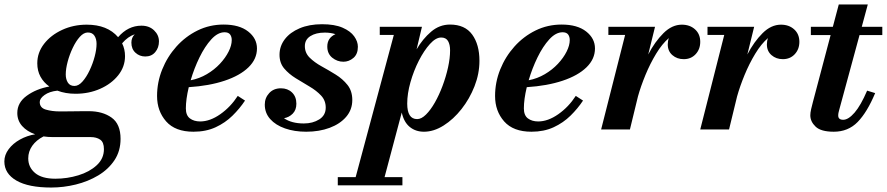

<svg xmlns="http://www.w3.org/2000/svg" viewBox="-82 -580 3972 860"><path d="M256.5 -160Q211.5 -160 175 -174Q139 -170 117.5 -154.5Q96 -139 96 -123Q96 -97 123.5 -89Q151 -81 184.5 -81Q202 -81 227.2 -81.2Q252.5 -81.5 277 -81.8Q301.5 -82 315.5 -82Q377.5 -82 417.8 -53.2Q458 -24.5 458 42Q458 96.5 430.8 137.5Q403.5 178.5 358 205.8Q312.5 233 257.5 246.5Q202.5 260 147.5 260Q45.5 260 -8.5 228.8Q-62.5 197.5 -62.5 143Q-62.5 114 -43.2 88.2Q-24 62.5 7.5 45Q39 27.5 75.5 21.5Q39 9 17.2 -15.5Q-4.5 -40 -4.5 -74Q-4.5 -120.5 38 -151.2Q80.5 -182 139 -192.5Q113.5 -210.5 99.2 -236.8Q85 -263 85 -296.5Q85 -344.5 115.5 -383.8Q146 -423 196.5 -446.2Q247 -469.5 306.5 -469.5Q399 -469.5 447 -413.5Q491.5 -465 551.5 -465Q586.5 -465 608.2 -444Q630 -423 630 -394.5Q630 -366.5 613.5 -346.8Q597 -327 569 -327Q543 -327 524.8 -343.8Q506.5 -360.5 506.5 -389Q506.5 -411.5 521.5 -426.5Q490.5 -416 465 -386Q478 -359.5 478 -328.5Q478 -281 447.5 -242.8Q417 -204.5 366.5 -182.2Q316 -160 256.5 -160ZM251.5 -195Q270 -195 287.5 -214.8Q305 -234.5 319.2 -264.5Q333.5 -294.5 342 -326.5Q350.5 -358.5 350.5 -383.5Q350.5 -405.5 341 -420Q331.5 -434.5 311.5 -434.5Q293 -434.5 275.5 -415Q258 -395.5 243.8 -365.5Q229.5 -335.5 221 -303.5Q212.5 -271.5 212.5 -246.5Q212.5 -225 222 -210Q231.5 -195 251.5 -195ZM44.5 129.5Q44.5 169 75 194.8Q105.5 220.5 166 220.5Q219 220.5 269 205.2Q319 190 351.2 160.2Q383.5 130.5 383.5 88Q383.5 57 366.8 45.5Q350 34 324 34H154Q132.5 34 113 31Q80.5 47.5 62.5 73Q44.5 98.5 44.5 129.5Z M750.5 -94.5Q750.5 -63 768.8 -49.5Q787 -36 814.5 -36Q858.5 -36 904.8 -68.5Q951 -101 983 -150.5L1015.5 -129.5Q992 -94 959.5 -62Q927 -30 883.8 -10Q840.5 10 784.5 10Q703 10 662.2 -36.2Q621.5 -82.5 621.5 -150Q621.5 -211.5 644.5 -268.8Q667.5 -326 708.2 -371.5Q749 -417 803 -443.5Q857 -470 919.5 -470Q990 -470 1029.5 -439Q1069 -408 1069 -363Q1069 -315.5 1031 -278.5Q993 -241.5 924.2 -218.5Q855.5 -195.5 763.5 -189.5Q750.5 -135 750.5 -94.5ZM924 -435.5Q893.5 -435.5 864.5 -403.8Q835.5 -372 811.5 -322.8Q787.5 -273.5 772 -220.5Q811 -228 844.5 -247.8Q878 -267.5 903 -294.2Q928 -321 942 -349Q956 -377 956 -400.5Q956 -416 948.5 -425.8Q941 -435.5 924 -435.5Z M1496 -132Q1496 -89 1468.8 -57Q1441.5 -25 1394.8 -7.5Q1348 10 1289.5 10Q1236.5 10 1194.5 -4.8Q1152.5 -19.5 1128.2 -46.8Q1104 -74 1104 -111.5Q1104 -141.5 1123.8 -163Q1143.5 -184.5 1176.5 -184.5Q1206.5 -184.5 1226 -165.8Q1245.5 -147 1245.5 -115.5Q1245.5 -87.5 1229.2 -71Q1213 -54.5 1190 -50.5Q1224 -27 1279 -27Q1319 -27 1348 -45.2Q1377 -63.5 1377 -98Q1377 -130 1356 -152.2Q1335 -174.5 1304.2 -192.5Q1273.5 -210.5 1242.8 -229.5Q1212 -248.5 1191 -273.2Q1170 -298 1170 -334.5Q1170 -373 1193.5 -404Q1217 -435 1260 -453.2Q1303 -471.5 1360.5 -471.5Q1417 -471.5 1452.5 -456Q1488 -440.5 1504.5 -417.2Q1521 -394 1521 -370.5Q1521 -337.5 1501 -320.5Q1481 -303.5 1456 -303.5Q1428.5 -303.5 1406.2 -321.5Q1384 -339.5 1384 -371.5Q1384 -410.5 1420.5 -427Q1399 -434 1373 -434Q1333 -434 1308.2 -418.2Q1283.5 -402.5 1283.5 -373.5Q1283.5 -343 1305 -321.8Q1326.5 -300.5 1358.2 -283Q1390 -265.5 1421.5 -246Q1453 -226.5 1474.5 -199.5Q1496 -172.5 1496 -132Z M1431 213.5H1511L1682 -423.5H1619V-460H1808L1784 -359Q1811.5 -406 1849 -438Q1886.5 -470 1933.5 -470Q2000.5 -470 2033 -425.2Q2065.5 -380.5 2065.5 -307.5Q2065.5 -250 2043.5 -193.8Q2021.5 -137.5 1985.2 -91.5Q1949 -45.5 1905 -17.8Q1861 10 1817 10Q1779.5 10 1753.2 -11.5Q1727 -33 1717.5 -76L1640.5 213.5H1720.5V250H1431ZM1742 -116Q1742 -46.5 1786.5 -46.5Q1805.5 -46.5 1826 -66.8Q1846.5 -87 1865.8 -120.8Q1885 -154.5 1900.2 -195.2Q1915.5 -236 1924.8 -277.8Q1934 -319.5 1934 -354.5Q1934 -380.5 1924.8 -396.2Q1915.5 -412 1894 -412Q1870 -412 1843.8 -383Q1817.5 -354 1794.2 -308.5Q1771 -263 1756.5 -211.8Q1742 -160.5 1742 -116Z M2264.5 -94.5Q2264.5 -63 2282.8 -49.5Q2301 -36 2328.5 -36Q2372.5 -36 2418.8 -68.5Q2465 -101 2497 -150.5L2529.5 -129.5Q2506 -94 2473.5 -62Q2441 -30 2397.8 -10Q2354.5 10 2298.5 10Q2217 10 2176.2 -36.2Q2135.5 -82.5 2135.5 -150Q2135.5 -211.5 2158.5 -268.8Q2181.5 -326 2222.2 -371.5Q2263 -417 2317 -443.5Q2371 -470 2433.5 -470Q2504 -470 2543.5 -439Q2583 -408 2583 -363Q2583 -315.5 2545 -278.5Q2507 -241.5 2438.2 -218.5Q2369.5 -195.5 2277.5 -189.5Q2264.5 -135 2264.5 -94.5ZM2438 -435.5Q2407.5 -435.5 2378.5 -403.8Q2349.5 -372 2325.5 -322.8Q2301.5 -273.5 2286 -220.5Q2325 -228 2358.5 -247.8Q2392 -267.5 2417 -294.2Q2442 -321 2456 -349Q2470 -377 2470 -400.5Q2470 -416 2462.5 -425.8Q2455 -435.5 2438 -435.5Z M2718 -423.5H2643V-460H2852L2821.5 -336Q2851.5 -393.5 2889.8 -431.5Q2928 -469.5 2972 -469.5Q3008 -469.5 3031.2 -448.5Q3054.5 -427.5 3054.5 -392.5Q3054.5 -359.5 3033.8 -337.2Q3013 -315 2980.5 -315Q2950.5 -315 2929.8 -333Q2909 -351 2909 -381Q2909 -396.5 2914 -409.5Q2884 -384 2857 -339.5Q2830 -295 2809 -244Q2788 -193 2775.5 -148L2739.5 0H2610.5Z M3162 -423.5H3087V-460H3296L3265.5 -336Q3295.5 -393.5 3333.8 -431.5Q3372 -469.5 3416 -469.5Q3452 -469.5 3475.2 -448.5Q3498.5 -427.5 3498.5 -392.5Q3498.5 -359.5 3477.8 -337.2Q3457 -315 3424.5 -315Q3394.5 -315 3373.8 -333Q3353 -351 3353 -381Q3353 -396.5 3358 -409.5Q3328 -384 3301 -339.5Q3274 -295 3253 -244Q3232 -193 3219.5 -148L3183.5 0H3054.5Z M3838 -163Q3802 -77 3759.5 -33.5Q3717 10 3652.5 10Q3595 10 3571.2 -12.8Q3547.5 -35.5 3547.5 -63.5Q3547.5 -75 3551.2 -91.2Q3555 -107.5 3559 -122.5L3638.5 -423H3550V-460H3648.5L3675 -560H3805L3778 -460H3870V-423H3768L3677 -88Q3675.5 -82.5 3674 -76Q3672.5 -69.5 3672.5 -62.5Q3672.5 -43.5 3695 -43.5Q3718 -43.5 3745.8 -75.5Q3773.5 -107.5 3802 -174Z"/></svg>

Font: Bodoni* 06pt
Style: Bold Italic
Weight: 700
Italic angle: -13°
Version: Version 2.3